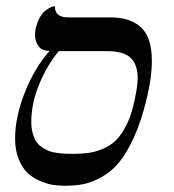

<svg xmlns="http://www.w3.org/2000/svg" viewBox="-20 -577 550 608"><path d="M320.8 -415H166Q127.9 -368.7 103.5 -308.6Q79.1 -248.5 79.1 -191.9Q79.1 -171.4 83.7 -155Q88.4 -138.7 95.2 -128.2Q102.1 -117.7 113.8 -110.1Q125.5 -102.5 135.7 -98.6Q146 -94.7 160.9 -92.8Q175.8 -90.8 185.8 -90.3Q195.8 -89.8 210.9 -89.8Q239.3 -89.8 260.5 -92.8Q281.7 -95.7 305.4 -105.5Q329.1 -115.2 346.4 -132.1Q363.8 -148.9 379.2 -178.5Q394.5 -208 403.8 -249Q416 -302.2 416 -329.1Q416 -372.6 393.6 -393.8Q371.1 -415 320.8 -415ZM185.1 11.2Q165.5 11.2 147 8.3Q128.4 5.4 105.7 -4.4Q83 -14.2 66.7 -29.8Q50.3 -45.4 39.1 -73.5Q27.8 -101.6 27.8 -138.2Q27.8 -207.5 59.1 -285.4Q90.3 -363.3 137.2 -416Q111.8 -416 101.3 -431.4Q90.8 -446.8 90.8 -467.8Q90.8 -476.1 92.8 -485.8Q97.2 -504.9 105 -519.5Q112.8 -534.2 120.8 -541Q128.9 -547.9 136.5 -551.8Q144 -555.7 148.9 -556.6L153.8 -557.1Q153.8 -522 194.8 -522H329.1Q392.6 -522 426.8 -490.2Q460.9 -458.5 460.9 -383.8Q460.9 -332 444.8 -266.1Q428.2 -195.3 404.8 -143.6Q381.3 -91.8 356.9 -62.5Q332.5 -33.2 301.5 -16.1Q270.5 1 244.1 6.1Q217.8 11.2 185.1 11.2Z"/></svg>

Font: Common Serif
Style: Italic
Weight: 400
Italic angle: -12°
Designer: Philipp H. Poll, Khaled Hosny
Foundry: Stefan Peev, Context Ltd.
Version: Version 1.026